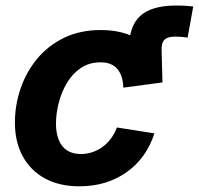

<svg xmlns="http://www.w3.org/2000/svg" viewBox="-20 -654 709 685"><path d="M438.5 -355 440.4 -476.6Q439 -558.1 479.2 -596.2Q519.5 -634.3 608.4 -634.3Q626.5 -634.3 642.1 -633.3Q657.7 -632.3 669.4 -630.9L649.4 -520Q639.6 -521.5 627.4 -522.5Q615.2 -523.4 604.5 -523.4Q577.6 -523.4 566.4 -511.7Q555.2 -500 556.6 -473.1L559.6 -359.9ZM263.7 10.7Q191.9 10.7 140.4 -17.3Q88.9 -45.4 61 -96.7Q33.2 -147.9 33.2 -216.3Q33.2 -279.3 53.5 -338.4Q73.7 -397.5 112.8 -444.6Q151.9 -491.7 209 -519.3Q266.1 -546.9 340.3 -546.9Q389.6 -546.9 429.9 -533.7Q470.2 -520.5 499.3 -496.1Q528.3 -471.7 543.9 -437Q559.6 -402.3 559.6 -359.9L419.9 -341.3Q419.4 -362.3 414.3 -378.7Q409.2 -395 399.4 -407Q389.6 -418.9 374.8 -425.3Q359.9 -431.6 338.9 -431.6Q298.3 -431.6 268.3 -411.4Q238.3 -391.1 218.8 -358.2Q199.2 -325.2 189.5 -286.9Q179.7 -248.5 179.7 -212.4Q179.7 -180.2 189.2 -155.8Q198.7 -131.3 218.5 -117.9Q238.3 -104.5 268.6 -104.5Q290.5 -104.5 310.3 -111.3Q330.1 -118.2 346.9 -130.6Q363.8 -143.1 376.5 -160.6Q389.2 -178.2 397 -199.2L530.8 -178.2Q517.1 -134.8 492.2 -99.9Q467.3 -64.9 432.6 -40.3Q397.9 -15.6 355.5 -2.4Q313 10.7 263.7 10.7Z"/></svg>

Font: Inter 18pt
Style: Bold Italic
Weight: 700
Italic angle: -9.3988°
Designer: Rasmus Andersson
Foundry: rsms
Version: Version 4.001;git-66647c0bb